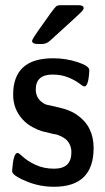

<svg xmlns="http://www.w3.org/2000/svg" viewBox="-20 -712 404 742"><path d="M26.9 -53.2Q31.7 -121.1 47.9 -121.1Q52.7 -121.1 69.3 -105.5Q85.9 -89.8 117.4 -75Q148.9 -60.1 189 -60.1Q255.9 -60.1 255.9 -123Q255.9 -141.1 249 -154.5Q242.2 -168 232.7 -175Q223.1 -182.1 212.2 -187Q201.2 -191.9 195.6 -192.9Q189.9 -193.8 188 -193.8Q153.8 -201.7 140.9 -205.3Q127.9 -209 105.5 -220.9Q83 -232.9 66.9 -251Q30.8 -291 30.8 -346.2Q30.8 -487.3 186 -486.8Q234.9 -486.8 280 -471.9Q325.2 -457 325.2 -440.9Q322.3 -377.9 306.2 -377.9Q301.3 -377.9 286.6 -389.4Q272 -400.9 244.9 -412.4Q217.8 -423.8 183.1 -423.8Q118.2 -423.8 118.2 -366.2Q118.2 -326.2 157.2 -308.1Q159.2 -307.1 205.6 -297.1Q252 -287.1 278.8 -267.1Q341.8 -223.1 341.8 -140.1Q341.8 9.8 189 9.8Q134.8 9.8 86.4 -9.5Q38.1 -28.8 28.8 -43.9Q26.9 -47.4 26.9 -53.2ZM104 -554.2Q104 -561 142.1 -613.8Q162.1 -641.6 175.8 -661.1Q191.9 -683.1 197 -687.5Q202.1 -691.9 214.8 -691.9H284.2Q303.2 -691.9 303.2 -680.2Q303.2 -675.3 296.6 -668.2Q290 -661.1 254.9 -628.9Q210 -587.9 173.8 -555.2Q159.7 -542 143.1 -542H126Q104 -542 104 -554.2Z"/></svg>

Font: CMU Sans Serif Demi Condensed
Style: DemiCondensed
Weight: 600
Width: 3
Version: Version 0.7.0